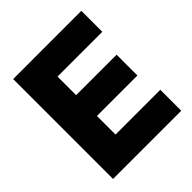

<svg xmlns="http://www.w3.org/2000/svg" viewBox="-207 -900 1037 1037"><g transform="rotate(-45 312.0 -381.5)"><path d="M581 0H60V-763H581V-603H239V-461H548V-302H239V-160H581Z"/></g></svg>

Font: Open Sauce Sans Black
Style: Regular
Weight: 900
Designer: Alfredo Marco Pradil
Foundry: Creative Sauce Fz LLC
Version: Version 1.477